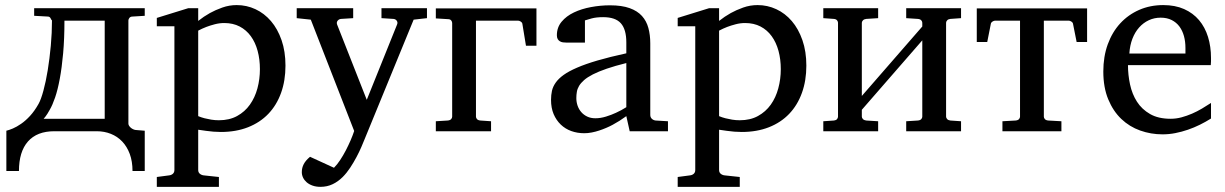

<svg xmlns="http://www.w3.org/2000/svg" viewBox="-20 -514 4797 752"><path d="M390.1 -433.1H232.4Q232.4 -361.8 227.3 -305.2Q222.2 -248.5 214.1 -205.3Q206.1 -162.1 195.8 -132.1Q185.5 -102.1 174.8 -84Q169.9 -75.2 165.8 -68.6Q161.6 -62 158.2 -57.6Q154.3 -52.2 150.9 -48.8H390.1ZM500 -449.2Q490.7 -449.2 486.8 -443.8Q482.9 -438.5 482.9 -434.1V-29.8Q482.9 -25.4 485.8 -21Q488.8 -16.6 492.9 -13.2Q497.1 -9.8 502 -7.6Q506.8 -5.4 511.2 -4.9L546.9 -2V155.8H499Q499 118.2 488.3 89.1Q477.5 60.1 458.7 40.3Q439.9 20.5 414.3 10.3Q388.7 0 358.9 0H192.9Q125 0 89.6 40Q54.2 80.1 54.2 155.8H4.9V-2Q15.1 -4.4 30.3 -10.7Q45.4 -17.1 62.7 -29.1Q80.1 -41 97.7 -60.1Q115.2 -79.1 130.9 -106.9Q140.6 -124 150.1 -159.2Q159.7 -194.3 167 -239.3Q174.3 -284.2 179 -335Q183.6 -385.7 183.6 -434.1Q181.6 -435.5 180.4 -438Q179.2 -440.4 177.7 -443.1Q176.3 -445.8 173.6 -447.5Q170.9 -449.2 166.5 -449.2L113.8 -452.1V-481.9H546.9V-452.1Z M998 -243.2Q998 -281.7 989 -314.9Q980 -348.1 962.4 -372.3Q944.8 -396.5 918.7 -410.2Q892.6 -423.8 858.4 -423.8Q839.4 -423.8 821 -418.9Q802.7 -414.1 788.6 -408.7Q772 -402.3 756.3 -394V-59.1Q768.1 -54.2 781.2 -50.8Q792.5 -47.9 807.1 -45.4Q821.8 -43 837.4 -43Q878.4 -43 908.7 -59.6Q939 -76.2 958.7 -104Q978.5 -131.8 988.3 -168Q998 -204.1 998 -243.2ZM1098.1 -256.8Q1098.1 -198.2 1080.8 -150.1Q1063.5 -102.1 1031 -68.1Q998.5 -34.2 951.4 -15.6Q904.3 2.9 845.2 2.9Q831.5 2.9 815.9 1.7Q800.3 0.5 787.1 -1.5Q771.5 -3.4 756.3 -5.9V151.9Q756.3 161.1 762.7 166.5Q769 171.9 778.3 172.9L837.4 179.2V217.8H594.2V179.2L642.1 172.9Q651.4 171.9 657.2 166.5Q663.1 161.1 663.1 151.9V-411.1H594.2V-443.8L717.3 -481.9H756.3V-432.1Q777.8 -449.2 802.2 -462.9Q823.2 -474.6 850.6 -484.4Q877.9 -494.1 907.2 -494.1Q945.8 -494.1 980.5 -478Q1015.1 -461.9 1041.3 -431.4Q1067.4 -400.9 1082.8 -356.7Q1098.1 -312.5 1098.1 -256.8Z M1600.1 -437 1408.2 30.8Q1403.3 43 1395.3 61.8Q1387.2 80.6 1376.2 101.3Q1365.2 122.1 1351.6 142.8Q1337.9 163.6 1322.3 179.2Q1304.2 197.3 1282.7 207.5Q1261.2 217.8 1235.4 217.8Q1217.8 217.8 1204.1 212.9Q1190.4 208 1181.2 200Q1171.9 191.9 1167 181.6Q1162.1 171.4 1162.1 160.2Q1162.1 143.1 1169.7 128.7Q1177.2 114.3 1194.3 100.1L1288.1 143.1Q1300.3 130.9 1312.3 112.8Q1324.2 94.7 1334.5 75Q1344.7 55.2 1353.3 35.4Q1361.8 15.6 1367.2 -1L1197.3 -437L1142.1 -442.9V-481.9H1363.3V-442.9L1315.4 -439.9Q1307.1 -439 1302.2 -432.6Q1297.4 -426.3 1300.3 -418L1416.5 -123L1535.2 -418Q1538.6 -425.8 1534.2 -432.4Q1529.8 -439 1521.5 -439.9L1474.1 -442.9V-481.9H1652.3V-442.9Z M2040 -335 2025.9 -420.9Q2024.9 -426.3 2019.3 -429.7Q2013.7 -433.1 2009.3 -433.1H1844.2V-57.1Q1844.2 -52.2 1848.1 -47.6Q1852.1 -43 1861.3 -42L1903.3 -39.1V0H1687V-39.1L1733.9 -42Q1743.2 -43 1747.1 -47.6Q1751 -52.2 1751 -57.1V-423.8Q1751 -429.2 1747.1 -434.1Q1743.2 -439 1733.9 -439L1687 -441.9V-481H2081.1V-335Z M2433.1 -267.1Q2388.2 -255.9 2356.2 -244.9Q2324.2 -233.9 2302.2 -222.7Q2280.3 -211.4 2267.6 -200.2Q2254.9 -189 2248 -177.5Q2241.2 -166 2239.3 -154.1Q2237.3 -142.1 2237.3 -129.9Q2237.3 -114.3 2242.2 -100.1Q2247.1 -85.9 2256.6 -75Q2266.1 -64 2280 -57.4Q2293.9 -50.8 2312 -50.8Q2332 -50.8 2353.5 -57.4Q2375 -64 2392.6 -72.3Q2413.1 -81.5 2433.1 -94.2ZM2446.3 0 2433.1 -59.1Q2407.2 -40 2379.9 -25.4Q2368.2 -19 2354.5 -13.2Q2340.8 -7.3 2326.7 -2.7Q2312.5 2 2297.6 4.9Q2282.7 7.8 2268.1 7.8Q2241.2 7.8 2217.5 -0.7Q2193.8 -9.3 2176.3 -26.1Q2158.7 -43 2148.4 -67.1Q2138.2 -91.3 2138.2 -123Q2138.2 -141.6 2141.8 -158.2Q2145.5 -174.8 2156.5 -190.4Q2167.5 -206.1 2187.5 -220.5Q2207.5 -234.9 2240.2 -249Q2272.9 -263.2 2320.3 -277.1Q2367.7 -291 2433.1 -305.2V-348.1Q2433.1 -398.4 2411.9 -422.6Q2390.6 -446.8 2342.3 -446.8Q2315.9 -446.8 2297.4 -441.9Q2278.8 -437 2271 -434.1V-347.2H2198.2Q2191.4 -347.2 2184.8 -348.1Q2178.2 -349.1 2172.9 -352.3Q2167.5 -355.5 2164.3 -361.1Q2161.1 -366.7 2161.1 -376Q2161.1 -406.7 2179.7 -429Q2198.2 -451.2 2228 -465.3Q2257.8 -479.5 2294.9 -486.3Q2332 -493.2 2369.1 -493.2Q2415.5 -493.2 2446 -482.2Q2476.6 -471.2 2494.4 -451.4Q2512.2 -431.6 2519.5 -404.3Q2526.9 -377 2526.9 -344.2V-64Q2526.9 -54.7 2533 -48.8Q2539.1 -43 2547.9 -42L2596.2 -39.1V0Z M3038.1 -243.2Q3038.1 -281.7 3029.1 -314.9Q3020 -348.1 3002.4 -372.3Q2984.9 -396.5 2958.7 -410.2Q2932.6 -423.8 2898.4 -423.8Q2879.4 -423.8 2861.1 -418.9Q2842.8 -414.1 2828.6 -408.7Q2812 -402.3 2796.4 -394V-59.1Q2808.1 -54.2 2821.3 -50.8Q2832.5 -47.9 2847.2 -45.4Q2861.8 -43 2877.4 -43Q2918.5 -43 2948.7 -59.6Q2979 -76.2 2998.8 -104Q3018.6 -131.8 3028.3 -168Q3038.1 -204.1 3038.1 -243.2ZM3138.2 -256.8Q3138.2 -198.2 3120.8 -150.1Q3103.5 -102.1 3071 -68.1Q3038.6 -34.2 2991.5 -15.6Q2944.3 2.9 2885.3 2.9Q2871.6 2.9 2856 1.7Q2840.3 0.5 2827.1 -1.5Q2811.5 -3.4 2796.4 -5.9V151.9Q2796.4 161.1 2802.7 166.5Q2809.1 171.9 2818.4 172.9L2877.4 179.2V217.8H2634.3V179.2L2682.1 172.9Q2691.4 171.9 2697.3 166.5Q2703.1 161.1 2703.1 151.9V-411.1H2634.3V-443.8L2757.3 -481.9H2796.4V-432.1Q2817.9 -449.2 2842.3 -462.9Q2863.3 -474.6 2890.6 -484.4Q2918 -494.1 2947.3 -494.1Q2985.8 -494.1 3020.5 -478Q3055.2 -461.9 3081.3 -431.4Q3107.4 -400.9 3122.8 -356.7Q3138.2 -312.5 3138.2 -256.8Z M3529.3 0V-39.1L3575.2 -42Q3584.5 -43 3588.4 -47.6Q3592.3 -52.2 3592.3 -57.1V-356L3355.5 -84V-57.1Q3355.5 -52.2 3359.9 -47.6Q3364.3 -43 3372.6 -42L3419.4 -39.1V0H3204.6V-39.1L3246.6 -42Q3254.9 -43 3258.5 -47.6Q3262.2 -52.2 3262.2 -57.1V-424.8Q3262.2 -429.7 3258.5 -434.3Q3254.9 -439 3246.6 -439.9L3204.6 -442.9V-481.9H3419.4V-442.9L3372.6 -439.9Q3364.3 -439 3359.9 -434.3Q3355.5 -429.7 3355.5 -424.8V-138.2L3592.3 -410.2V-424.8Q3592.3 -429.7 3588.4 -434.3Q3584.5 -439 3575.2 -439.9L3529.3 -442.9V-481.9H3744.1V-442.9L3702.1 -439.9Q3693.8 -439 3689.7 -434.3Q3685.5 -429.7 3685.5 -424.8V-57.1Q3685.5 -52.2 3689.7 -47.6Q3693.8 -43 3702.1 -42L3744.1 -39.1V0Z M4237.8 -481V-349.6H4196.8L4182.6 -420.9Q4181.6 -426.3 4176 -429.7Q4170.4 -433.1 4166 -433.1H4068.4V-57.1Q4068.4 -52.2 4072.3 -47.6Q4076.2 -43 4085.4 -42L4137.2 -39.1V0H3906.2V-39.1L3958 -42Q3967.3 -43 3971.2 -47.6Q3975.1 -52.2 3975.1 -57.1V-433.1H3877.4Q3873 -433.1 3867.4 -429.7Q3861.8 -426.3 3860.8 -420.9L3846.7 -349.6H3805.7V-481Z M4723.1 -49.8Q4702.1 -36.6 4679.4 -25.4Q4656.7 -14.2 4632.6 -5.9Q4608.4 2.4 4583.5 7.3Q4558.6 12.2 4533.2 12.2Q4487.8 12.2 4445.8 -2.7Q4403.8 -17.6 4371.8 -48.1Q4339.8 -78.6 4320.6 -125Q4301.3 -171.4 4301.3 -233.9Q4301.3 -292.5 4318.8 -340.6Q4336.4 -388.7 4367.7 -422.6Q4398.9 -456.5 4441.9 -475.3Q4484.9 -494.1 4536.1 -494.1Q4582.5 -494.1 4617.7 -478.5Q4652.8 -462.9 4676.3 -435.1Q4699.7 -407.2 4711.4 -369.4Q4723.1 -331.5 4723.1 -287.1V-273.4Q4723.1 -265.6 4722.2 -258.8H4397.9Q4397.9 -220.7 4406 -183.1Q4414.1 -145.5 4433.1 -115.7Q4452.1 -85.9 4484.4 -67.4Q4516.6 -48.8 4564.9 -48.8Q4586.4 -48.8 4607.4 -54.4Q4628.4 -60.1 4648.7 -68.8Q4668.9 -77.6 4687.5 -88.6Q4706.1 -99.6 4723.1 -110.8ZM4623 -326.2Q4623 -351.1 4617.2 -372.6Q4611.3 -394 4599.4 -410.2Q4587.4 -426.3 4569.1 -435.5Q4550.8 -444.8 4525.9 -444.8Q4501 -444.8 4479.5 -434.8Q4458 -424.8 4441.7 -406.5Q4425.3 -388.2 4415.3 -362.3Q4405.3 -336.4 4403.3 -304.2H4623Z"/></svg>

Font: Charis SIL Cyr
Style: Regular
Weight: 400
Foundry: SIL International
Version: Version 5.000